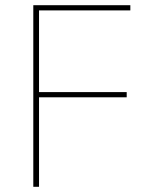

<svg xmlns="http://www.w3.org/2000/svg" viewBox="-20 -718 575 738"><path d="M130 0H108V-698H481V-678H130V-364H467V-344H130Z"/></svg>

Font: IBM Plex Sans Thin
Style: Regular
Weight: 250
Designer: Mike Abbink, Paul van der Laan, Pieter van Rosmalen
Foundry: Bold Monday
Version: Version 3.201